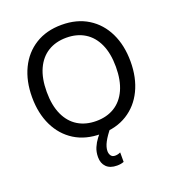

<svg xmlns="http://www.w3.org/2000/svg" viewBox="-168 -862 1120 1231"><g transform="rotate(-20 392.0 -247.0)"><path d="M56 -360Q56 -470 96.5 -554Q137 -638 212.5 -685Q288 -732 392 -732Q496 -732 571.5 -685Q647 -638 687.5 -554Q728 -470 728 -360Q728 -250 687.5 -166Q647 -82 571.5 -35Q496 12 392 12Q287 12 212 -35Q137 -82 96.5 -166Q56 -250 56 -360ZM156 -360Q156 -268 185 -204.5Q214 -141 267 -108.5Q320 -76 392 -76Q464 -76 517 -108.5Q570 -141 599 -204.5Q628 -268 628 -360Q628 -452 599 -515.5Q570 -579 517 -611.5Q464 -644 392 -644Q320 -644 267 -611.5Q214 -579 185 -515.5Q156 -452 156 -360ZM322 146Q322 110 334.5 81Q347 52 365.5 28Q384 4 402 -18L465 -10Q427 36 409.5 69.5Q392 103 392 130Q392 148 401 161Q410 174 429 174Q438 174 447 172Q456 170 464 166H466V230Q456 234 444.5 236Q433 238 419 238Q372 238 347 213Q322 188 322 146Z"/></g></svg>

Font: Kufam
Style: Regular
Weight: 400
Designer: Wael Morcos, Artur Schmal
Foundry: Original Type
Version: Version 1.301; ttfautohint (v1.8.3)